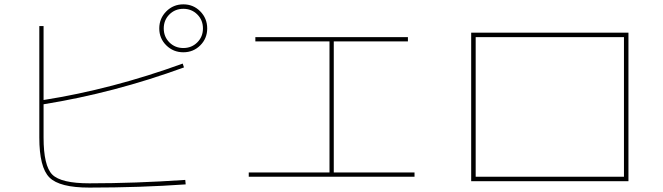

<svg xmlns="http://www.w3.org/2000/svg" viewBox="-20 -850 3040 880"><path d="M742.2 -642.1Q710 -673.8 710 -719.7Q710 -765.6 742.2 -797.9Q774.4 -830.1 820.3 -830.1Q866.2 -830.1 897.9 -797.9Q929.7 -765.6 929.7 -719.7Q929.7 -673.8 897.9 -642.1Q866.2 -610.4 820.3 -610.4Q774.4 -610.4 742.2 -642.1ZM389.6 9.8Q252.9 9.8 206.5 -36.6Q160.2 -83 160.2 -219.7V-730.5H179.7V-391.6Q495.1 -441.4 817.4 -558.6L823.2 -541Q502 -423.8 179.7 -372.1V-219.7Q179.7 -89.8 219.7 -49.8Q259.8 -9.8 389.6 -9.8Q599.6 -9.8 829.1 -25.4L831.1 -4.9Q622.1 9.8 389.6 9.8ZM884.3 -655.8Q910.2 -681.6 910.2 -719.7Q910.2 -757.8 884.3 -783.7Q858.4 -809.6 820.3 -809.6Q782.2 -809.6 756.3 -783.7Q730.5 -757.8 730.5 -719.7Q730.5 -681.6 756.3 -655.8Q782.2 -629.9 820.3 -629.9Q858.4 -629.9 884.3 -655.8Z M1509.8 -59.6H1879.9V-40H1120.1V-59.6H1490.2V-660.2H1150.4V-679.7H1849.6V-660.2H1509.8Z M2160.2 -40H2839.8V-679.7H2160.2ZM2160.2 -19.5H2139.6V-700.2H2860.4V-19.5Z"/></svg>

Font: Mgen+ 1m thin
Style: Regular
Weight: 100
Designer: [Source Han Sans]
Ryoko NISHIZUKA  (kana & ideographs); Paul D. Hunt (Latin, Greek & Cyrillic); Wenlong ZHANG  (bopomofo
Version: Version 1.059.20150602